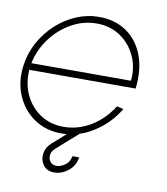

<svg xmlns="http://www.w3.org/2000/svg" viewBox="-88 -581 726 834"><g transform="rotate(10 275.5 -164.0)"><path d="M208 13Q139 13 87.2 -22.5Q35.5 -58 10.2 -117.8Q-15 -177.5 -5 -250Q2.5 -305 28.8 -352.8Q55 -400.5 94.5 -436.8Q134 -473 182.2 -493.5Q230.5 -514 282 -514Q353.5 -514 404.2 -479Q455 -444 478.5 -381.2Q502 -318.5 492 -235H23Q19 -172.5 42.8 -123.2Q66.5 -74 110.5 -45.5Q154.5 -17 212 -17Q276 -17 332 -51Q388 -85 426 -145L455 -138Q415.5 -71.5 349.2 -29.2Q283 13 208 13ZM27 -265H466Q472.5 -323.5 449.5 -373.5Q426.5 -423.5 381.8 -453.8Q337 -484 278 -484Q218.5 -484 166 -454.5Q113.5 -425 76.5 -375.2Q39.5 -325.5 27 -265ZM205.5 185.5Q174 185 158 163Q142 141 146 113.5Q150 84 174 63L269.5 -21L287.5 0Q248 35 225.5 54.5Q203 74 192.8 84Q182.5 94 179.8 100Q177 106 176 113.5Q174 129 182.8 141.8Q191.5 154.5 210.5 155.5Q230 155.5 249.5 141.5Q269 127.5 272.5 102H302.5Q297.5 138.5 268.8 162Q240 185.5 205.5 185.5Z"/></g></svg>

Font: Urbanist Thin
Style: Italic
Weight: 100
Italic angle: -8°
Designer: Corey Hu
Foundry: Corey Hu
Version: Version 1.321; ttfautohint (v1.8.4.7-5d5b)